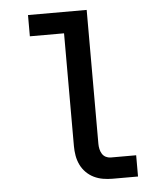

<svg xmlns="http://www.w3.org/2000/svg" viewBox="-53 -781 705 828"><g transform="rotate(-5 300.0 -367.5)"><path d="M401 0Q380 0 359.5 -3.5Q339 -7 320.5 -16Q302 -25 287 -40Q272 -55 263 -74Q254 -93 250.5 -113.5Q247 -134 247 -155V-643H99V-735H353V-155Q353 -144 355.5 -132.5Q358 -121 364 -111.5Q370 -102 380 -97Q390 -92 401 -92H511V0Z"/></g></svg>

Font: Iosevka SS04 Semibold Extended
Style: Regular
Weight: 600
Width: 7
Monospace: yes
Designer: Belleve Invis
Foundry: Belleve Invis
Version: Version 19.0.0; ttfautohint (v1.8.4)